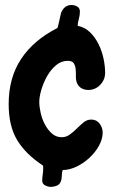

<svg xmlns="http://www.w3.org/2000/svg" viewBox="-20 -729 464 766"><path d="M399.4 -438.5Q399.4 -411.1 379.9 -390.6Q360.4 -370.1 332 -370.1Q315.4 -370.1 302.7 -378.4Q290 -386.7 285.2 -403.3Q282.2 -413.1 282.7 -427.2Q283.2 -441.4 281.7 -454.6Q280.3 -467.8 273.9 -477.1Q267.6 -486.3 250 -486.3Q224.6 -486.3 203.6 -468.8Q182.6 -451.2 168 -425.3Q153.3 -399.4 145 -371.1Q136.7 -342.8 136.7 -322.3Q136.7 -303.7 142.1 -279.3Q147.5 -254.9 158.7 -233.4Q169.9 -211.9 186.5 -196.8Q203.1 -181.6 226.6 -181.6Q244.1 -181.6 258.8 -192.4Q273.4 -203.1 286.6 -216.3Q299.8 -229.5 313.5 -240.7Q327.1 -252 343.8 -252Q365.2 -252 377.4 -235.8Q389.6 -219.7 389.6 -200.2Q389.6 -173.8 374.5 -147Q359.4 -120.1 335.9 -98.6Q312.5 -77.1 284.7 -64Q256.8 -50.8 231.4 -50.8Q229.5 -50.8 228.5 -45.4Q227.5 -40 227.5 -39.1Q226.6 -31.2 226.1 -21Q225.6 -10.7 221.7 -2.9Q216.8 7.8 205.6 12.2Q194.3 16.6 182.6 16.6Q171.9 16.6 160.2 10.7Q148.4 4.9 148.4 -8.8Q148.4 -20.5 150.4 -32.2Q152.3 -43.9 152.3 -56.6Q152.3 -58.6 152.3 -63Q152.3 -67.4 150.4 -69.3Q82 -114.3 48.3 -170.4Q14.6 -226.6 14.6 -313.5Q14.6 -418.9 64.5 -494.1Q114.3 -569.3 209 -617.2Q210 -618.2 211.9 -626.5Q213.9 -634.8 216.3 -645Q218.8 -655.3 220.7 -665Q222.7 -674.8 223.6 -677.7Q236.3 -709 265.6 -709Q278.3 -709 288.6 -702.6Q298.8 -696.3 298.8 -682.6Q298.8 -668.9 294.4 -652.8Q290 -636.7 290 -627V-626Q319.3 -620.1 339.8 -599.6Q360.4 -579.1 373.5 -552.2Q386.7 -525.4 393.1 -495.1Q399.4 -464.8 399.4 -438.5Z"/></svg>

Font: Chewy
Style: Regular
Weight: 400
Version: Version 1.001